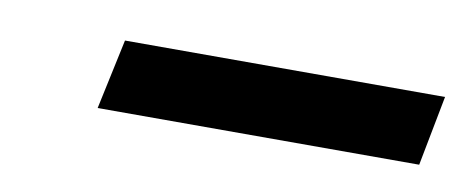

<svg xmlns="http://www.w3.org/2000/svg" viewBox="-26 -708 436 178"><g transform="rotate(10 192.0 -619.0)"><path d="M371.1 -585.9H68.4L82.5 -651.9H383.8Z"/></g></svg>

Font: Charis SIL Eur
Style: Italic
Weight: 400
Italic angle: -11°
Foundry: SIL International
Version: Version 5.000